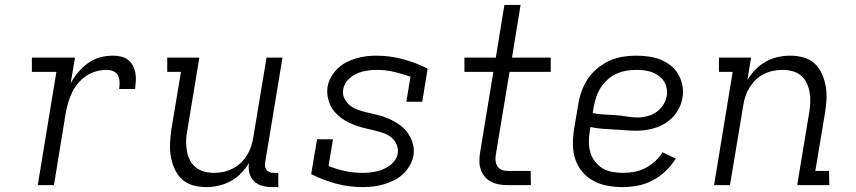

<svg xmlns="http://www.w3.org/2000/svg" viewBox="-20 -755 3490 783"><path d="M134 0 210 -462H110V-520H286L268 -414Q280 -438 298.5 -460Q317 -482 339.5 -498Q362 -514 388 -521Q414 -528 440 -528Q457 -528 473 -524.5Q489 -521 501.5 -511.5Q514 -502 521.5 -488Q529 -474 532 -458.5Q535 -443 534 -426Q533 -409 531 -392H466Q468 -406 467.5 -420.5Q467 -435 461.5 -446.5Q456 -458 443.5 -464Q431 -470 417 -470Q396 -470 374 -464.5Q352 -459 332.5 -446Q313 -433 298 -415Q283 -397 273.5 -377Q264 -357 258 -336Q252 -315 248 -294L200 0Z M821 8Q792 8 766 0.5Q740 -7 721.5 -24.5Q703 -42 692 -66.5Q681 -91 676.5 -117.5Q672 -144 673.5 -172Q675 -200 679 -228L718 -462H662V-520H793L743 -218Q739 -198 739 -177.5Q739 -157 742.5 -137.5Q746 -118 755 -101Q764 -84 779 -72Q794 -60 813.5 -55Q833 -50 853 -50Q872 -50 891 -54Q910 -58 928 -67Q946 -76 961 -90Q976 -104 987 -121.5Q998 -139 1004 -157.5Q1010 -176 1013 -195L1067 -520H1132L1062 -96Q1060 -86 1061 -77Q1062 -68 1067.5 -61.5Q1073 -55 1081.5 -52.5Q1090 -50 1099 -50H1115V8H1089Q1068 8 1048.5 2.5Q1029 -3 1015.5 -16.5Q1002 -30 997 -50Q992 -70 996 -91Q982 -68 963 -48.5Q944 -29 920 -16Q896 -3 870.5 2.5Q845 8 821 8Z M1459 8Q1402 8 1349 -6.5Q1296 -21 1249 -45L1273 -187H1338L1320 -78Q1352 -65 1387 -57.5Q1422 -50 1459 -50Q1473 -50 1487 -51.5Q1501 -53 1515 -56Q1529 -59 1543 -65Q1557 -71 1569.5 -80Q1582 -89 1591 -102Q1600 -115 1602 -129Q1605 -148 1597.5 -165.5Q1590 -183 1576 -194.5Q1562 -206 1544.5 -212Q1527 -218 1509 -222.5Q1491 -227 1473 -231Q1455 -235 1437.5 -241Q1420 -247 1403 -255Q1386 -263 1372 -273.5Q1358 -284 1346 -297.5Q1334 -311 1326.5 -327.5Q1319 -344 1316 -362.5Q1313 -381 1316 -401Q1319 -421 1330 -440.5Q1341 -460 1357 -475.5Q1373 -491 1392.5 -501Q1412 -511 1432.5 -517Q1453 -523 1473.5 -525.5Q1494 -528 1515 -528Q1571 -528 1624 -513.5Q1677 -499 1724 -475L1702 -340H1637L1654 -442Q1621 -454 1587 -462Q1553 -470 1516 -470Q1496 -470 1474.5 -466.5Q1453 -463 1434 -454.5Q1415 -446 1399 -429Q1383 -412 1380 -392Q1376 -372 1384 -355Q1392 -338 1405.5 -326.5Q1419 -315 1436.5 -308.5Q1454 -302 1472 -297.5Q1490 -293 1508.5 -289Q1527 -285 1544.5 -279Q1562 -273 1578 -265Q1594 -257 1609 -246.5Q1624 -236 1635.5 -222.5Q1647 -209 1655 -192.5Q1663 -176 1666 -157.5Q1669 -139 1666 -120Q1662 -99 1650.5 -79Q1639 -59 1622.5 -44Q1606 -29 1585.5 -19Q1565 -9 1544 -3Q1523 3 1501.5 5.5Q1480 8 1459 8Z M2050 0Q2032 0 2015 -3Q1998 -6 1982.5 -14Q1967 -22 1956.5 -35Q1946 -48 1940.5 -64Q1935 -80 1935 -98Q1935 -116 1938 -134L1992 -462H1874V-520H2002L2037 -735H2103L2068 -520H2226V-462H2058L2002 -124Q2000 -112 2001 -99.5Q2002 -87 2008.5 -77Q2015 -67 2026 -62.5Q2037 -58 2050 -58H2144L2145 0Z M2520 8Q2488 8 2457.5 2.5Q2427 -3 2401 -17Q2375 -31 2355.5 -53.5Q2336 -76 2326.5 -104.5Q2317 -133 2316.5 -164.5Q2316 -196 2321 -228L2338 -328Q2342 -355 2351.5 -382Q2361 -409 2377 -433Q2393 -457 2416.5 -476.5Q2440 -496 2466 -507.5Q2492 -519 2519.5 -523.5Q2547 -528 2574 -528Q2600 -528 2625.5 -524.5Q2651 -521 2673.5 -512Q2696 -503 2715 -488Q2734 -473 2746 -452Q2758 -431 2763 -406Q2768 -381 2763 -355Q2760 -336 2750.5 -316.5Q2741 -297 2727 -281Q2713 -265 2695 -253.5Q2677 -242 2656.5 -235Q2636 -228 2616 -225Q2596 -222 2576 -222Q2552 -222 2529 -224Q2506 -226 2482 -227Q2458 -228 2434.5 -230Q2411 -232 2388 -237L2385 -218Q2381 -196 2381.5 -174Q2382 -152 2388 -132Q2394 -112 2407 -95.5Q2420 -79 2437.5 -68.5Q2455 -58 2476.5 -54Q2498 -50 2520 -50Q2543 -50 2566 -54Q2589 -58 2610.5 -69Q2632 -80 2651 -97Q2670 -114 2682 -134L2736 -108Q2719 -81 2694.5 -57.5Q2670 -34 2641 -19Q2612 -4 2581 2Q2550 8 2520 8ZM2580 -276Q2599 -276 2619 -281Q2639 -286 2656 -297.5Q2673 -309 2684.5 -327Q2696 -345 2699 -364Q2702 -380 2698.5 -396Q2695 -412 2687 -424.5Q2679 -437 2666 -446Q2653 -455 2638.5 -460.5Q2624 -466 2608 -468Q2592 -470 2575 -470Q2555 -470 2534 -466.5Q2513 -463 2493.5 -454Q2474 -445 2457.5 -430Q2441 -415 2429.5 -397Q2418 -379 2411.5 -359Q2405 -339 2401 -318L2397 -294Q2420 -289 2443 -288Q2466 -287 2489.5 -285.5Q2513 -284 2535 -280Q2557 -276 2580 -276Z M2892 0 2968 -462H2912V-520H3043L3028 -429Q3042 -452 3061 -471.5Q3080 -491 3103.5 -504Q3127 -517 3152.5 -522.5Q3178 -528 3202 -528Q3231 -528 3257.5 -520.5Q3284 -513 3302.5 -495.5Q3321 -478 3332 -453.5Q3343 -429 3347.5 -402.5Q3352 -376 3350.5 -348Q3349 -320 3344 -292L3305 -58H3361L3362 0H3231L3281 -302Q3284 -322 3284.5 -342.5Q3285 -363 3281 -382.5Q3277 -402 3268.5 -419Q3260 -436 3245 -448Q3230 -460 3210.5 -465Q3191 -470 3171 -470Q3152 -470 3132.5 -466Q3113 -462 3095 -453Q3077 -444 3062.5 -430Q3048 -416 3037 -398.5Q3026 -381 3020 -362.5Q3014 -344 3011 -325L2957 0Z"/></svg>

Font: Iosevka Etoile Light
Style: Italic
Weight: 300
Italic angle: -9°
Designer: Belleve Invis
Foundry: Belleve Invis
Version: Version 22.1.2; ttfautohint (v1.8.4)